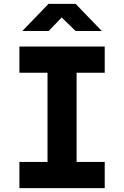

<svg xmlns="http://www.w3.org/2000/svg" viewBox="-20 -970 640 990"><path d="M80 0V-135H225V-595H80V-730H520V-595H375V-135H520V0ZM95 -810 230 -950H370L505 -810H370L298 -880L231 -810Z"/></svg>

Font: Tiny ExtraBold
Style: Regular
Weight: 800
Designer: Philipp Nurullin, Konstantin Bulenkov
Foundry: JetBrains
Version: Version 2.251; ttfautohint (v1.8.4.7-5d5b)